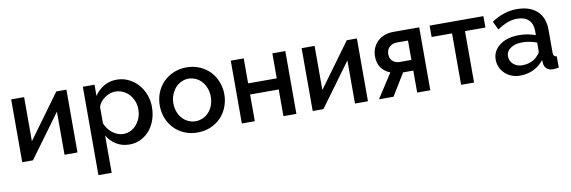

<svg xmlns="http://www.w3.org/2000/svg" viewBox="-53 -947 4679 1574"><g transform="rotate(-10 2286.5 -159.5)"><path d="M175.8 -155.8 443.8 -522.9H527.8V0H419.9V-358.9L157.2 0H67.9V-522.9H175.8Z M961.9 9.8Q898.4 9.8 850.6 -20Q802.7 -49.8 774.9 -98.1V212.9H664.6V-522.9H761.7V-429.2Q792 -476.1 839.4 -503.9Q887.7 -532.2 946.8 -532.2Q1000 -532.2 1045.9 -509.8Q1091.8 -487.3 1123.5 -451.2Q1157.7 -412.6 1175.3 -365.2Q1193.8 -315.4 1193.8 -262.2Q1193.8 -205.6 1176.8 -155.3Q1160.2 -106.9 1128.9 -69.3Q1098.6 -33.7 1055.2 -11.7Q1012.2 9.8 961.9 9.8ZM925.8 -84Q960 -84 989.3 -99.1Q1016.6 -113.3 1038.1 -139.2Q1059.1 -165 1069.8 -195.8Q1080.6 -227.5 1080.6 -262.2Q1080.6 -298.3 1068.4 -330.1Q1056.6 -360.8 1034.2 -386.2Q1013.7 -409.7 982.9 -423.8Q952.1 -438 917.5 -438Q895.5 -438 873.5 -430.2Q849.6 -421.9 830.6 -408.2Q811 -394.5 795.9 -375.5Q780.8 -356.4 774.9 -335V-198.2Q785.6 -172.9 800.8 -152.8Q817.4 -130.9 835.9 -117.2Q857.9 -101.1 878.9 -92.8Q901.4 -84 925.8 -84Z M1527.3 9.8Q1465.8 9.8 1416 -12.2Q1365.7 -34.2 1331.5 -70.8Q1296.4 -108.4 1277.3 -157.7Q1258.8 -206.1 1258.8 -261.2Q1258.8 -315.9 1277.3 -364.3Q1295.9 -412.6 1332 -451.2Q1366.2 -487.3 1417 -509.8Q1467.8 -532.2 1527.3 -532.2Q1587.4 -532.2 1638.2 -509.8Q1689 -487.3 1723.1 -451.2Q1758.3 -413.6 1777.3 -364.3Q1796.4 -314.5 1796.4 -261.2Q1796.4 -207.5 1777.3 -157.7Q1758.3 -108.4 1723.1 -70.8Q1689 -34.7 1638.2 -12.2Q1588.4 9.8 1527.3 9.8ZM1371.6 -259.8Q1371.6 -223.6 1383.8 -189.9Q1395.5 -157.2 1416.5 -134.3Q1438 -110.4 1465.8 -97.7Q1495.6 -84 1527.3 -84Q1559.1 -84 1588.9 -97.7Q1617.7 -110.8 1638.7 -134.8Q1659.7 -158.7 1671.4 -190.9Q1683.6 -224.6 1683.6 -261.2Q1683.6 -296.9 1671.4 -330.6Q1659.2 -363.8 1638.7 -387.2Q1617.7 -411.1 1588.9 -424.3Q1559.1 -438 1527.3 -438Q1496.6 -438 1467.3 -423.8Q1438 -409.7 1417.5 -386.2Q1397.5 -363.3 1384.3 -329.6Q1371.6 -296.9 1371.6 -259.8Z M2003.9 -314.9H2242.2V-522.9H2350.1V0H2242.2V-222.2H2003.9V0H1896V-522.9H2003.9Z M2593.8 -155.8 2861.8 -522.9H2945.8V0H2837.9V-358.9L2575.2 0H2485.8V-522.9H2593.8Z M3167.5 -201.2Q3122.1 -218.3 3094.7 -254.9Q3066.4 -293 3066.4 -352.1Q3066.4 -390.1 3080.6 -422.4Q3094.7 -454.1 3118.7 -476.6Q3143.1 -499.5 3176.3 -511.7Q3209.5 -523.9 3248.5 -523.9H3464.8V0H3355.5V-183.1H3270.5L3158.7 0H3037.6ZM3355.5 -272V-433.1H3258.8Q3228 -433.1 3202.6 -412.1Q3176.8 -390.6 3176.8 -351.1Q3176.8 -313 3200.2 -292.5Q3223.6 -272 3255.9 -272Z M3829.1 0H3721.2V-428.2H3551.3V-522.9H3999V-428.2H3829.1Z M4213.4 9.8Q4174.3 9.8 4142.6 -2.4Q4110.8 -14.6 4086.9 -37.1Q4062.5 -60.1 4049.8 -88.9Q4036.1 -120.1 4036.1 -153.8Q4036.1 -191.4 4052.2 -221.2Q4068.4 -251 4097.7 -272.9Q4127.4 -295.4 4168 -307.1Q4208.5 -318.8 4257.3 -318.8Q4295.4 -318.8 4330.1 -312.5Q4366.2 -305.7 4395.5 -294.9V-331.1Q4395.5 -389.2 4362.3 -421.4Q4328.6 -454.1 4267.1 -454.1Q4225.6 -454.1 4184.6 -438.5Q4143.6 -422.9 4101.1 -394L4067.4 -463.9Q4168.9 -532.2 4277.3 -532.2Q4384.8 -532.2 4445.3 -477.1Q4505.4 -421.9 4505.4 -318.8V-129.9Q4505.4 -94.7 4534.2 -94.2V0Q4515.6 3.4 4506.8 3.9Q4491.2 4.9 4484.4 4.9Q4452.1 4.9 4434.6 -11.2Q4416.5 -27.8 4413.1 -51.8L4410.2 -85Q4375 -39.1 4323.7 -14.6Q4272 9.8 4213.4 9.8ZM4243.2 -70.8Q4283.7 -70.8 4318.8 -85.4Q4355 -100.6 4374.5 -126Q4395.5 -144 4395.5 -164.1V-232.9Q4366.7 -244.1 4335.9 -250Q4304.2 -255.9 4274.4 -255.9Q4214.8 -255.9 4177.7 -230.5Q4140.1 -204.6 4140.1 -163.1Q4140.1 -124 4169.4 -97.7Q4199.2 -70.8 4243.2 -70.8Z"/></g></svg>

Font: Rising Sun DemiBold
Style: DemiBold
Weight: 600
Designer: Matt McInerney, Pablo Impallari, Rodrigo Fuenzalida
Foundry: Matt McInerney, Pablo Impallari, Rodrigo Fuenzalida
Version: Version 1.000